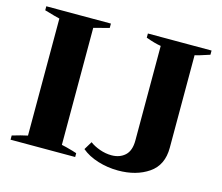

<svg xmlns="http://www.w3.org/2000/svg" viewBox="-101 -832 1123 973"><g transform="rotate(15 461.0 -345.0)"><path d="M27 -22Q73 -36 107 -43V-657Q92 -660 27 -679V-700H366V-677Q348 -672 285 -656V-42Q302 -39 344 -27Q349 -25 366 -20V0H27ZM401 -51 427 -94Q448 -78 479 -67Q510 -56 541 -56Q584 -56 611.5 -81Q639 -106 639 -160V-656Q607 -661 560 -678V-700H894V-678Q831 -657 817 -655V-169Q817 -78 752.5 -34Q688 10 593 10Q538 10 486.5 -6Q435 -22 401 -51Z"/></g></svg>

Font: Trirong ExtraBold
Style: Regular
Weight: 800
Designer: Katatrad Team
Foundry: CadsonDemak
Version: Version 1.001